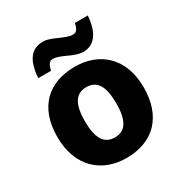

<svg xmlns="http://www.w3.org/2000/svg" viewBox="-179 -897 987 1040"><g transform="rotate(-30 315.0 -377.0)"><path d="M115 -604H195C204 -647 218 -655 235 -655C283 -655 341 -605 399 -605C463 -605 509 -653 517 -764H436C429 -723 413 -714 397 -714C349 -714 287 -763 236 -763C165 -763 123 -717 115 -604ZM585 -276C585 -458 473 -559 317 -559C148 -559 45 -458 45 -276C45 -93 157 10 314 10C482 10 585 -93 585 -276ZM217 -276C217 -377 246 -432 315 -432C385 -432 413 -377 413 -276C413 -174 385 -118 316 -118C245 -118 217 -174 217 -276Z"/></g></svg>

Font: Noto Sans Lao ExtraBold
Style: Regular
Weight: 800
Designer: Monotype Design Team
Foundry: Monotype Imaging Inc.
Version: Version 2.003